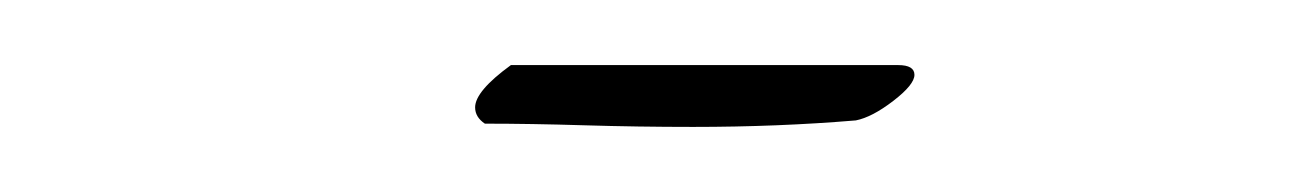

<svg xmlns="http://www.w3.org/2000/svg" viewBox="-20 -342 398 59"><path d="M193 -303Q176 -303 159.5 -303.5Q143 -304 129 -304Q126 -306 126 -309Q126 -314 137 -322H256Q261 -322 261 -319Q261 -316 254.5 -311Q248 -306 243 -305Q231 -304 218.5 -303.5Q206 -303 193 -303Z"/></svg>

Font: Lovers Quarrel
Style: Regular
Weight: 400
Designer: Robert E. Leuschke
Foundry: Robert E. Leuschke
Version: Version 1.010; ttfautohint (v1.8.3)